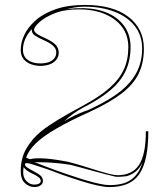

<svg xmlns="http://www.w3.org/2000/svg" viewBox="-20 -743 669 778"><path d="M119 15Q99 15 81.5 -0.5Q64 -16 64 -50Q64 -102 87 -141.5Q110 -181 148 -212Q173 -232 214 -257Q255 -282 313 -313Q382 -350 422.5 -385.5Q463 -421 481.5 -461Q500 -501 500 -552Q500 -599 475 -633Q450 -667 405 -686Q360 -705 300 -705Q241 -705 201 -689Q161 -673 139.5 -653Q118 -633 118 -622Q118 -615 128.5 -607Q139 -599 166 -587Q194 -574 206 -561Q218 -548 218 -530Q218 -512 207 -499.5Q196 -487 179.5 -481.5Q163 -476 144 -476Q125 -476 106.5 -482.5Q88 -489 76 -503Q64 -517 64 -541Q64 -571 79 -602.5Q94 -634 125.5 -661.5Q157 -689 206.5 -706Q256 -723 324 -723Q437 -723 500 -675Q563 -627 563 -546Q563 -488 541.5 -444Q520 -400 472 -363.5Q424 -327 346 -291Q264 -254 209.5 -222.5Q155 -191 125 -162Q95 -133 86 -104L101 -98Q113 -101 129.5 -101.5Q146 -102 166 -100.5Q186 -99 208.5 -95.5Q231 -92 253 -88Q285 -80 315.5 -70.5Q346 -61 373.5 -52.5Q401 -44 422.5 -38.5Q444 -33 456 -33Q516 -33 543.5 -75Q571 -117 571 -211H581Q581 -149 571.5 -105.5Q562 -62 543 -35.5Q524 -9 494 3Q464 15 424 15Q404 15 374.5 8.5Q345 2 308.5 -9.5Q272 -21 229 -36Q191 -51 162 -60.5Q133 -70 114.5 -76Q96 -82 90 -82Q81 -82 81 -77Q81 -71 88.5 -65.5Q96 -60 111 -52Q133 -41 143.5 -32Q154 -23 154 -10Q154 1 144.5 8Q135 15 119 15ZM73 -541Q73 -515 92 -500.5Q111 -486 144 -486Q174 -486 191 -498Q208 -510 208 -530Q208 -540 203 -548Q198 -556 188 -563.5Q178 -571 162 -578Q135 -590 121 -599.5Q107 -609 109 -625Q92 -607 82.5 -585.5Q73 -564 73 -541ZM76 -66Q75 -62 74.5 -57Q74 -52 74 -44Q74 -23 87.5 -9Q101 5 119 5Q131 5 138 1Q145 -3 145 -10Q145 -18 137 -24.5Q129 -31 114 -38Q97 -46 88 -53Q79 -60 76 -66ZM558 -86Q547 -62 530.5 -48.5Q514 -35 493 -29Q481 -28 470 -27Q459 -26 448 -27Q430 -31 405.5 -37.5Q381 -44 355 -51Q329 -58 306 -64.5Q283 -71 266 -75Q242 -79 216.5 -81.5Q191 -84 167 -85Q143 -86 120 -86Q165 -68 202 -54.5Q239 -41 267 -32Q305 -19 334.5 -10.5Q364 -2 386.5 2.5Q409 7 424 7Q451 7 472.5 2Q494 -3 510.5 -14.5Q527 -26 538.5 -43.5Q550 -61 558 -86ZM249 -705Q271 -709 287 -709.5Q303 -710 320 -710Q378 -708 420 -688.5Q462 -669 485.5 -634.5Q509 -600 509 -552Q509 -500 490 -457.5Q471 -415 428.5 -378.5Q386 -342 317 -307Q298 -297 277.5 -282.5Q257 -268 240 -251Q253 -260 269.5 -268.5Q286 -277 303.5 -284.5Q321 -292 337 -297Q396 -324 437.5 -351Q479 -378 505 -408Q531 -438 543.5 -472Q556 -506 556 -546Q556 -599 526.5 -637Q497 -675 444 -695.5Q391 -716 322 -716Q301 -716 280.5 -712.5Q260 -709 249 -705Z"/></svg>

Font: Kalnia Glaze Thin Light
Style: Regular
Weight: 300
Version: Version 1.110